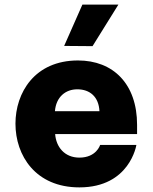

<svg xmlns="http://www.w3.org/2000/svg" viewBox="-20 -802 661 832"><path d="M493 -782H337L258 -603L381 -602ZM324 10C543 10 571 -174 571 -174H414C414 -174 398 -119 324 -119C259 -119 223 -166 219 -221H574V-261C574 -439 470 -540 318 -540C130 -540 47 -400 47 -266C47 -128 134 10 324 10ZM218 -320C223 -382 264 -415 315 -415C369 -415 408 -383 411 -320Z"/></svg>

Font: Be Vietnam Pro ExtraBold
Style: Regular
Weight: 800
Designer: Lam Bao, Tony Le, Vietanh Nguyen
Foundry: Yellow Type Foundry
Version: Version 1.002